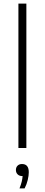

<svg xmlns="http://www.w3.org/2000/svg" viewBox="-20 -828 250 1074"><path d="M83 0V-808H127.5V0ZM89 226Q97.5 205 101.5 188.2Q105.5 171.5 106.5 157H105Q88.5 157 78.8 147.5Q69 138 69 123Q69 108 78.2 98.8Q87.5 89.5 103 89.5Q141 89.5 141 135.5Q141 154 135.2 178.5Q129.5 203 117.5 226Z"/></svg>

Font: Encode Sans XLt
Style: Regular
Weight: 200
Designer: Multiple Designers
Foundry: Impallari Type
Version: Version 3.002; ttfautohint (v1.8.3) -l 8 -r 50 -G 200 -x 14 